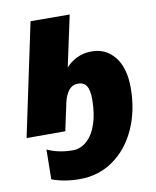

<svg xmlns="http://www.w3.org/2000/svg" viewBox="-88 -621 755 928"><g transform="rotate(-10 290.0 -156.5)"><path d="M92 217 94 71Q150 97 219 97Q258 97 289 69Q320 41 337 -10.5Q354 -62 354 -130Q354 -175 341 -195.5Q328 -216 299 -216Q271 -216 253.5 -194Q236 -172 228 -135L199 0H9L126 -553L318 -552L264 -301Q283 -324 316 -341Q349 -358 391 -358Q461 -358 504 -304Q547 -250 547 -153Q547 -42 507 47.5Q467 137 394.5 188.5Q322 240 229 240Q153 240 92 217Z"/></g></svg>

Font: Noto Sans Display Black
Style: Italic
Weight: 900
Italic angle: -12°
Designer: Monotype Design team
Foundry: Monotype Imaging Inc.
Version: Version 1.000